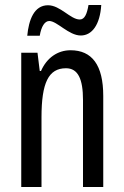

<svg xmlns="http://www.w3.org/2000/svg" viewBox="-20 -841 496 768"><path d="M89 -698H139C145 -735 159 -757 177 -757C208 -757 255 -699 303 -699C348 -699 380 -742 385 -821H334C328 -786 319 -763 299 -763C262 -763 221 -820 172 -820C116 -820 95 -761 89 -698ZM262 -640C211 -640 167 -610 144 -557H139L130 -630H65V-93H146V-372C146 -510 174 -568 244 -568C292 -568 312 -525 312 -441V-93H393V-457C393 -581 348 -640 262 -640Z"/></svg>

Font: Noto Sans Kannada UI ExtraCondensed
Style: Regular
Weight: 400
Width: 2
Designer: Jelle Bosma - Monotype Design Team
Foundry: Monotype Imaging Inc.
Version: Version 2.005